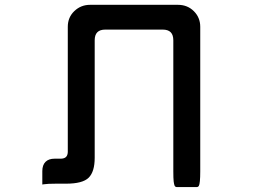

<svg xmlns="http://www.w3.org/2000/svg" viewBox="-20 -733 1040 780"><path d="M408.2 -612.8Q386.2 -612.8 375.5 -602.1Q364.7 -591.3 364.7 -569.3V-91.8Q364.7 -35.6 340.3 -11.2Q315.9 13.2 248 13.2H207Q173.3 13.2 158.2 15.6L151.9 16.6V-37.6Q151.9 -62.5 164.8 -75.4Q177.7 -88.4 202.1 -88.4H228.5Q241.7 -88.9 248.3 -95.5Q254.9 -102.1 255.4 -115.2V-624Q255.4 -662.6 282 -688Q308.6 -713.4 345.7 -713.4H703.1Q741.7 -713.4 767.6 -687.5Q793.5 -661.6 793.5 -624V-37.1Q793.5 12.7 787.6 22.5Q784.7 26.9 780.3 26.9H697.3Q691.4 26.4 689 20.5Q687 15.6 685.5 3.9Q684.1 -7.8 684.1 -37.1V-569.3Q684.1 -591.3 673.3 -602.1Q662.6 -612.8 640.6 -612.8Z"/></svg>

Font: YuPearl-Medium
Style: Medium
Weight: 500
Designer: Max Yao
Foundry: Max-Everyday
Version: Version 1.011; ttfautohint (v1.8.3)